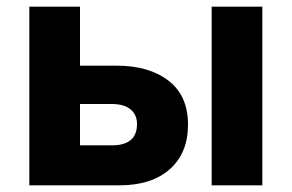

<svg xmlns="http://www.w3.org/2000/svg" viewBox="-20 -556 875 576"><path d="M68 0V-536H220V-359H330Q427 -359 485.5 -314Q544 -269 544 -182Q544 -97 489.5 -48.5Q435 0 338 0ZM315 -244H220V-120H316Q391 -120 391 -184Q391 -212 371.5 -228Q352 -244 315 -244ZM615 0V-536H767V0Z"/></svg>

Font: Quicksand
Style: Bold
Weight: 700
Version: Version 3.000